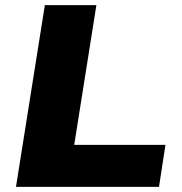

<svg xmlns="http://www.w3.org/2000/svg" viewBox="-20 -725 708 745"><path d="M42 0 154 -705H354L268 -163H622L597 0Z"/></svg>

Font: Nunito Sans 10pt SemiExpanded Black
Style: Italic
Weight: 900
Width: 6
Italic angle: -9°
Designer: Vernon Adams
Foundry: Vernon Adams
Version: Version 3.101;gftools[0.9.27]